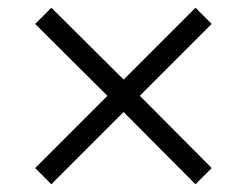

<svg xmlns="http://www.w3.org/2000/svg" viewBox="-20 -594 640 497"><path d="M71 -159 258 -346 71 -532 113 -574 300 -388 486 -574 528 -532 342 -346 528 -159 486 -117 300 -304 113 -117Z"/></svg>

Font: BDO Grotesk Light
Style: Regular
Weight: 300
Designer: Deni Anggara
Foundry: Lokal Container
Version: Version 2.000